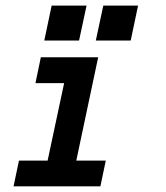

<svg xmlns="http://www.w3.org/2000/svg" viewBox="-20 -657 586 677"><path d="M334 0H27.8L46.9 -90.8H147.9L206.1 -363.8H105L124 -455.1H326.2L249 -90.8H353ZM440.9 -514.2H317.9L344.2 -637.2H466.8ZM258.8 -514.2H136.2L162.1 -637.2H285.2Z"/></svg>

Font: Anonymous Pro
Style: Bold Italic
Weight: 700
Italic angle: -12°
Monospace: yes
Designer: Mark Simonson
Version: Version 1.003